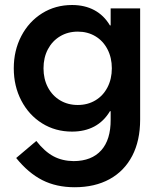

<svg xmlns="http://www.w3.org/2000/svg" viewBox="-20 -538 652 782"><path d="M435.5 -259.8Q435.5 -303.2 417.7 -337.4Q399.9 -371.6 368.4 -390.4Q336.9 -409.2 296.9 -409.2Q256.3 -409.2 224.6 -390.1Q192.9 -371.1 175 -337.2Q157.2 -303.2 157.2 -259.8Q157.2 -216.3 175 -182.4Q192.9 -148.4 224.6 -129.4Q256.3 -110.4 296.9 -110.4Q336.9 -110.4 368.4 -129.2Q399.9 -147.9 417.7 -182.1Q435.5 -216.3 435.5 -259.8ZM45.9 105.5 127.9 36.1Q161.6 79.1 197.5 98.4Q233.4 117.7 280.3 118.2Q353.5 117.7 392.3 74.2Q431.2 30.8 430.7 -50.8V-85H427.7Q403.3 -43.9 364.3 -22.9Q325.2 -2 273.4 -2Q205.6 -2 151.6 -35.6Q97.7 -69.3 66.9 -128.2Q36.1 -187 36.1 -259.8Q36.1 -332.5 66.9 -391.4Q97.7 -450.2 151.6 -483.9Q205.6 -517.6 273.4 -517.6Q325.2 -517.6 364.3 -496.6Q403.3 -475.6 427.7 -434.6H430.7V-503.9H550.8V-50.8Q550.8 34.7 518.6 96.7Q486.3 158.7 426.3 191.7Q366.2 224.6 284.2 224.6Q209.5 224.6 152.3 195.6Q95.2 166.5 45.9 105.5Z"/></svg>

Font: Wanted Sans SemiBold
Style: Regular
Weight: 600
Designer: Original Design by Kil Hyung-jin and Kang Hanbin, Wanted Lab, Inc; Hangeul from Source Han Sans by Jang Soo-young and Ka
Foundry: Wanted Lab, Inc.
Version: Version 1.003